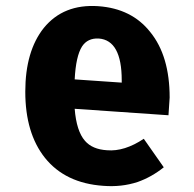

<svg xmlns="http://www.w3.org/2000/svg" viewBox="-20 -613 659 653"><path d="M553 -221 234 -243Q240 -167 269 -134Q294 -105 344 -102Q403 -97 469 -141L537 -44Q496 -11 448 6Q393 24 331 19Q202 10 133 -76Q66 -160 66 -301Q66 -439 129 -518Q196 -600 314 -592Q428 -584 491 -504Q557 -423 557 -281ZM394 -340Q394 -476 316 -482Q278 -484 259 -455Q238 -422 234 -343L394 -332Z"/></svg>

Font: Xiangcui Wave Sans Xiangcui Wave Sans
Style: Regular
Weight: 800
Width: 3
Version: Version 0.920;March 28, 2024;FontCreator 14.0.0.2814 64-bit